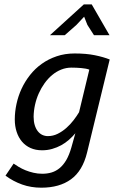

<svg xmlns="http://www.w3.org/2000/svg" viewBox="-20 -685 540 887"><path d="M5.4 0ZM382.3 19.5Q361.8 104 308.3 143.1Q254.9 182.1 170.9 182.1Q123.5 182.1 82.3 167.5Q41 152.8 5.4 126.5L43 70.8Q53.2 78.1 67.1 86.4Q81.1 94.7 97.9 101.6Q114.7 108.4 134.3 113Q153.8 117.7 175.8 117.7Q198.7 117.7 218.8 111.6Q238.8 105.5 255.9 91.3Q272.9 77.1 286.4 54Q299.8 30.8 309.6 -3.4L328.1 -69.3Q314.5 -53.2 298.1 -38.8Q281.7 -24.4 262.5 -13.9Q243.2 -3.4 221.2 2.9Q199.2 9.3 174.3 9.3Q144.5 9.3 121.1 -1.2Q97.7 -11.7 81.5 -30.8Q65.4 -49.8 56.9 -75.9Q48.3 -102.1 48.3 -133.3Q48.3 -168.5 56.2 -204.8Q64 -241.2 79.6 -274.9Q95.2 -308.6 118.7 -338.4Q142.1 -368.2 172.9 -390.1Q203.6 -412.1 241.7 -425Q279.8 -438 324.7 -438Q378.4 -438 418 -429.9Q457.5 -421.9 486.8 -410.2ZM201.2 -56.2Q225.1 -56.2 246.6 -66.9Q268.1 -77.6 286.6 -94Q305.2 -110.4 320.1 -129.9Q335 -149.4 345.2 -166.5L392.6 -363.3Q385.3 -366.2 375.7 -367.9Q366.2 -369.6 355.2 -370.6Q344.2 -371.6 332.8 -372.1Q321.3 -372.6 310.1 -372.6Q285.2 -372.6 262.7 -363.5Q240.2 -354.5 220.9 -338.4Q201.7 -322.3 186 -300.5Q170.4 -278.8 159.2 -253.7Q147.9 -228.5 141.8 -200.9Q135.7 -173.3 135.3 -146Q135.3 -124 140.4 -107.2Q145.5 -90.3 154.5 -78.9Q163.6 -67.4 175.5 -61.8Q187.5 -56.2 201.2 -56.2ZM367.2 -664.6H403.8L485.8 -522.5H414.1L383.8 -569.8L368.7 -607.9L333 -569.8L279.3 -522.5H210.9Z"/></svg>

Font: PT Astra Sans
Style: Italic
Weight: 400
Italic angle: -16°
Designer: A.Korolkova, I. Chaeva
Foundry: ParaType Ltd
Version: Version 1.001; ttfautohint (v1.6)